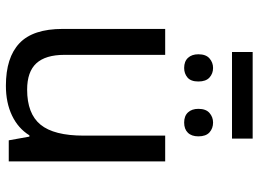

<svg xmlns="http://www.w3.org/2000/svg" viewBox="-134 -742 886 658"><g transform="rotate(90 309.0 -413.0)"><path d="M168 -536.1V-190.9Q168 -126 197 -94.5Q226.1 -63 287.1 -63Q369.6 -63 407.2 -108.9Q444.8 -154.8 444.8 -256.8V-536.1H533.2V0H460.9L448.2 -70.8H443.8Q419.9 -32.2 376 -11.2Q332 9.8 273.9 9.8Q177.2 9.8 128.2 -36.6Q79.1 -83 79.1 -185.1V-536.1ZM447.3 -649.9Q447.3 -626.5 434.8 -613.8Q422.4 -601.1 399.9 -601.1Q377.4 -601.1 365.2 -614.3Q353 -627.4 353 -649.9Q353 -675.8 367.2 -688Q381.3 -700.2 399.9 -700.2Q419.9 -700.2 433.6 -688Q447.3 -675.8 447.3 -649.9ZM259.3 -649.9Q259.3 -624 245.6 -612.5Q231.9 -601.1 212.9 -601.1Q190.4 -601.1 178.2 -614.3Q166 -627.4 166 -649.9Q166 -675.8 180.2 -688Q194.3 -700.2 212.9 -700.2Q231.9 -700.2 245.6 -688Q259.3 -675.8 259.3 -649.9ZM158.2 -835.9H455.1V-765.1H158.2Z"/></g></svg>

Font: NotoPenekeko
Style: Regular
Weight: 400
Designer: Monotype Design team
Foundry: Monotype Imaging Inc.
Version: Version 1.04